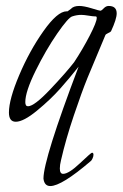

<svg xmlns="http://www.w3.org/2000/svg" viewBox="-20 -401 412 645"><path d="M353 -296Q352 -294 343.5 -290Q335 -286 334 -283Q293 -186 274 -139.5Q255 -93 228 -13Q201 67 185 137Q181 153 181 165Q181 183 192 183Q211 183 248.5 147.5Q286 112 289 112Q294 112 294 119Q294 125 290.5 132Q287 139 285 140Q187 224 149 224Q129 224 126 199Q126 134 244 -177Q214 -139 182 -103Q150 -67 104.5 -29.5Q59 8 33 8Q10 8 10 -23Q10 -67 44.5 -148.5Q79 -230 126 -296.5Q173 -363 204 -363H207L218 -371Q227 -381 246 -381Q262 -381 288 -373Q314 -365 317 -365Q321 -365 328.5 -373Q336 -381 345 -381Q372 -381 372 -356Q372 -337 353 -296ZM298 -346Q292 -346 277 -348.5Q262 -351 253 -351Q238 -351 223 -346Q210 -343 172 -288Q134 -233 99.5 -163Q65 -93 65 -58Q65 -44 74 -44Q95 -44 148.5 -100.5Q202 -157 229 -192Q258 -236 281.5 -281.5Q305 -327 305 -341Q305 -346 301 -346Z"/></svg>

Font: Bilbo Swash Caps
Style: Regular
Weight: 400
Designer: Robert E. Leuschke
Foundry: Robert E. Leuschke
Version: Version 1.002